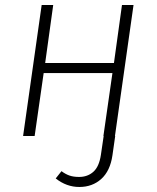

<svg xmlns="http://www.w3.org/2000/svg" viewBox="-20 -542 625 765"><path d="M438 0H439L428 77Q419 139 383.5 171Q348 203 296 203Q245 203 202 169L225 140Q241 152 257 157.5Q273 163 295 163Q329 163 352 142.5Q375 122 382 75L393 0H392L428 -251H154L118 0H72L146 -522H192L160 -291H434L466 -522H512Z"/></svg>

Font: Fira Sans ExtraLight
Style: Italic
Weight: 275
Italic angle: -8°
Designer: Carrois Corporate & Edenspiekermann AG
Foundry: Carrois Corporate GbR & Edenspiekermann AG
Version: Version 4.203